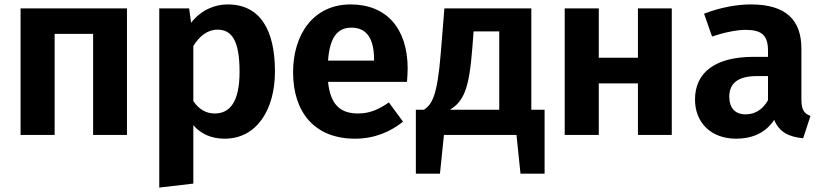

<svg xmlns="http://www.w3.org/2000/svg" viewBox="-20 -610 3721 868"><path d="M401 0H554V-572H73V0H227V-457H401Z M1009 -590C951 -590 889 -565 844 -507L835 -572H700V238L854 220V-44C889 -3 938 17 996 17C1139 17 1223 -112 1223 -287C1223 -472 1158 -590 1009 -590ZM951 -97C911 -97 879 -116 854 -153V-402C881 -446 918 -476 963 -476C1026 -476 1063 -430 1063 -286C1063 -152 1021 -97 951 -97Z M1823 -299C1823 -482 1727 -590 1565 -590C1398 -590 1305 -456 1305 -283C1305 -104 1401 17 1585 17C1674 17 1746 -15 1802 -60L1738 -147C1688 -112 1647 -97 1599 -97C1525 -97 1474 -130 1463 -240H1820C1821 -256 1823 -280 1823 -299ZM1671 -336H1463C1471 -445 1508 -485 1569 -485C1642 -485 1671 -429 1671 -342Z M2382 -114V-572H1989L1973 -374C1957 -171 1932 -139 1897 -114H1860V175H1969L1987 0H2315L2333 175H2442V-114ZM2237 -114H2014C2077 -152 2101 -210 2115 -389L2121 -468H2237Z M2864 0H3017V-572H2864V-349H2687V-572H2533V0H2687V-233H2864Z M3603 -159V-390C3603 -519 3534 -590 3375 -590C3310 -590 3235 -576 3163 -548L3199 -445C3256 -464 3312 -475 3350 -475C3421 -475 3452 -453 3452 -381V-353H3386C3217 -353 3122 -285 3122 -160C3122 -56 3194 17 3308 17C3376 17 3439 -6 3480 -68C3503 -12 3547 9 3611 15L3644 -86C3617 -96 3603 -112 3603 -159ZM3351 -93C3303 -93 3277 -122 3277 -173C3277 -235 3318 -266 3402 -266H3452V-157C3429 -116 3394 -93 3351 -93Z"/></svg>

Font: Glow Sans SC Normal
Style: Bold
Weight: 700
Designer: Ryoko NISHIZUKA (kana, bopomofo & ideographs); Paul D. Hunt (Latin, Greek & Cyrillic); Sandoll Communications, Soo-young
Version: Version 0.93